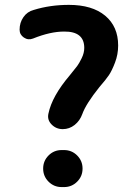

<svg xmlns="http://www.w3.org/2000/svg" viewBox="-20 -760 540 780"><path d="M259.8 -740.2Q354.5 -740.2 407.2 -696.3Q460 -652.3 460 -575.2Q460 -539.1 447.3 -505.9Q434.6 -472.7 422.4 -454.6Q410.2 -436.5 383.8 -406.2Q329.1 -337.9 314.5 -296.9Q304.7 -269.5 283.2 -252.4Q261.7 -235.4 234.9 -235.4Q208 -235.4 189.5 -254.4Q170.9 -273.4 176.8 -298.8Q191.4 -369.1 262.7 -453.1Q285.2 -480.5 293.5 -491.7Q301.8 -502.9 312 -523.9Q322.3 -544.9 322.3 -565.4Q322.3 -632.8 240.2 -631.8Q184.6 -631.8 114.3 -603.5Q94.7 -595.7 77.1 -607.4Q59.6 -619.1 59.6 -639.6Q59.6 -668 75.2 -690.4Q90.8 -712.9 117.2 -719.7Q183.6 -740.2 259.8 -740.2ZM240.2 -150.4Q271.5 -150.4 293.5 -128.4Q315.4 -106.4 315.4 -75.2Q315.4 -43.9 293.5 -22Q271.5 0 240.2 0H230.5Q199.2 0 177.2 -22Q155.3 -43.9 155.3 -75.2Q155.3 -106.4 177.2 -128.4Q199.2 -150.4 230.5 -150.4Z"/></svg>

Font: Rounded-X Mgen+ 1mn bold
Style: Bold
Weight: 700
Designer: [Source Han Sans]
Ryoko NISHIZUKA  (kana & ideographs); Paul D. Hunt (Latin, Greek & Cyrillic); Wenlong ZHANG  (bopomofo
Version: Version 1.059.20150602